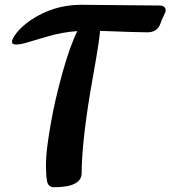

<svg xmlns="http://www.w3.org/2000/svg" viewBox="-20 -767 712 802"><path d="M321 -44Q321 15 206 15Q181 15 176.5 -10.5Q172 -36 172 -74Q172 -112 177.5 -155.5Q183 -199 192 -250Q209 -348 240.5 -461.5Q272 -575 303 -637Q240 -633 178 -614.5Q116 -596 90 -588.5Q64 -581 47 -581Q30 -581 30 -592Q30 -605 50 -630.5Q70 -656 107 -682Q201 -746 316 -747L645 -744Q672 -744 672 -723Q672 -717 664 -701.5Q656 -686 650 -668Q637 -632 595.5 -632Q554 -632 398 -638Q394 -594 382 -525.5Q370 -457 356 -376Q322 -169 321 -44Z"/></svg>

Font: Leckerli One
Style: Regular
Weight: 400
Version: Version 1.001